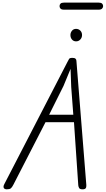

<svg xmlns="http://www.w3.org/2000/svg" viewBox="-20 -1410 788 1430"><path d="M30.5 0Q20.5 0 14 -4Q7.5 -8 6.2 -16.5Q5 -25 11.5 -37.5L481 -946Q490 -963 494.5 -971Q499 -979 519 -979Q535.5 -979 542 -973.2Q548.5 -967.5 549 -958L623 -31.5Q624 -16 618.2 -8Q612.5 0 595 0Q575 0 569.5 -9.5Q564 -19 563 -30L531 -500H319L79.5 -34Q69.5 -14 60.2 -7Q51 0 30.5 0ZM346 -555.5H526L510.5 -761L505.5 -897L453 -770ZM546.5 -1102Q528 -1102 516.2 -1115.5Q504.5 -1129 504.5 -1149Q504.5 -1167 516 -1181Q527.5 -1195 546.5 -1195Q565 -1195 578 -1182.2Q591 -1169.5 591 -1149Q591 -1129.5 578.2 -1115.8Q565.5 -1102 546.5 -1102ZM456.5 -1338Q438 -1338 430.8 -1345.8Q423.5 -1353.5 423.5 -1364.5Q423.5 -1375.5 430.8 -1383Q438 -1390.5 456.5 -1390.5H715Q733 -1390.5 740.5 -1383Q748 -1375.5 748 -1364.5Q748 -1354 740.2 -1346Q732.5 -1338 715 -1338Z"/></svg>

Font: Edu QLD Hand
Style: Regular
Weight: 400
Designer: Tina and Corey Anderson, Eben Sorkin
Foundry: Sorkin Type Co.
Version: Version 2.000